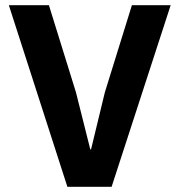

<svg xmlns="http://www.w3.org/2000/svg" viewBox="-20 -718 690 738"><path d="M239 0 14 -698H168L272 -363L327 -144H330L383 -363L487 -698H636L409 0Z"/></svg>

Font: IBM Plex Sans KR
Style: Bold
Weight: 700
Designer: Mike Abbink; Paul van der Laan; Pieter van Rosmalen; Wujin Sim; Chorong Kim; Dohee Lee;
Foundry: Sandoll Inc.
Version: Version 1.001